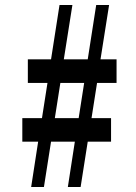

<svg xmlns="http://www.w3.org/2000/svg" viewBox="-20 -744 540 764"><path d="M344.2 -273.9H421.9V-180.2H329.1L300.8 0H250L277.8 -180.2H183.1L154.8 0H104L131.8 -180.2H68.8V-273.9H147L168.9 -414.1H90.8V-507.8H183.1L216.8 -724.1H268.1L233.9 -507.8H329.1L362.8 -724.1H414.1L379.9 -507.8H443.8V-414.1H366.2ZM220.2 -414.1 198.2 -273.9H293L314.9 -414.1Z"/></svg>

Font: Steps Mono
Style: Regular
Weight: 400
Width: 3
Version: Version 1.000;PS 001.000;hotconv 1.0.70;makeotf.lib2.5.58329